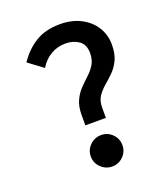

<svg xmlns="http://www.w3.org/2000/svg" viewBox="-127 -760 754 862"><g transform="rotate(-20 250.0 -328.5)"><path d="M211 -203V-252Q211 -293 224 -321Q237 -349 256.5 -369Q276 -389 295.5 -407Q315 -425 328.5 -447Q342 -469 342 -501Q342 -542 315.5 -560.5Q289 -579 252 -579Q213 -579 181 -560Q149 -541 129 -507L59 -559Q93 -610 141 -639.5Q189 -669 258 -669Q315 -669 357.5 -647Q400 -625 423.5 -587.5Q447 -550 447 -504Q447 -459 433 -430Q419 -401 398.5 -381Q378 -361 357.5 -343.5Q337 -326 323 -305Q309 -284 309 -252V-203ZM262 12Q231 12 208.5 -10Q186 -32 186 -63Q186 -94 208.5 -116Q231 -138 262 -138Q293 -138 315 -116Q337 -94 337 -63Q337 -32 315 -10Q293 12 262 12Z"/></g></svg>

Font: Inconsolata
Style: Bold
Weight: 700
Monospace: yes
Designer: Raph Levien, Cyreal, Brenton Simpson
Foundry: Raph Levien, Cyreal, Google
Version: Version 3.100; ttfautohint (v1.8.4.7-5d5b)